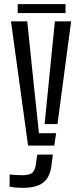

<svg xmlns="http://www.w3.org/2000/svg" viewBox="-20 -703 383 927"><path d="M115.5 0 33 -600H111.5L141.5 -310.5L168 -60H251L242 0ZM88.5 204Q74.5 204 57.2 202.5Q40 201 26.5 198.5V139.5Q38.5 140.5 55.5 141.8Q72.5 143 87.5 143Q123.5 143 137.2 130Q151 117 154 83L160 43.5H235.5L230 83Q226.5 126.5 211 153Q195.5 179.5 165.5 191.8Q135.5 204 88.5 204ZM195.5 -104 216 -310.5 245 -600H323.5L257.5 -104ZM65.5 -683H296.5V-640H65.5Z"/></svg>

Font: Big Shoulders Stencil Display Thin Medium
Style: Regular
Weight: 500
Version: Version 2.001